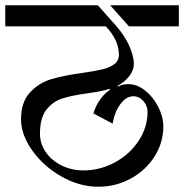

<svg xmlns="http://www.w3.org/2000/svg" viewBox="-34 -709 700 730"><path d="M-14 -689H338L409 -609Q440 -573 457 -535.5Q474 -498 475 -467Q475 -442 457.5 -419.5Q440 -397 412 -382L415 -380Q430 -389 455 -389Q487 -389 517.5 -365Q548 -341 567.5 -303Q587 -265 587 -228Q587 -167 553.5 -114Q520 -61 463 -30Q406 1 340 1Q268 1 199.5 -38Q131 -77 88.5 -137Q46 -197 46 -255Q46 -321 80 -357.5Q114 -394 161 -408Q208 -422 281 -432Q330 -439 356.5 -445.5Q383 -452 400.5 -465Q418 -478 418 -501Q418 -557 368 -609H-14ZM385 -689H646V-609H456ZM527 -283Q527 -307 511 -325Q495 -343 473 -343Q446 -343 424 -313.5Q402 -284 394 -239L321 -278Q330 -307 346.5 -330.5Q363 -354 385 -368L382 -371Q355 -362 297 -354Q238 -346 202.5 -334.5Q167 -323 142.5 -292Q118 -261 118 -201Q118 -162 140.5 -130Q163 -98 201 -79.5Q239 -61 283 -61Q346 -61 402.5 -91.5Q459 -122 493 -173.5Q527 -225 527 -283Z"/></svg>

Font: Amita
Style: Regular
Weight: 400
Designer: Eduardo Rodriguez Tunni, Modular Infotech, Brian J. Bonislawsky
Foundry: Eduardo Rodriguez Tunni, Modular Infotech, Brian J. Bonislawsky
Version: Version 1.004